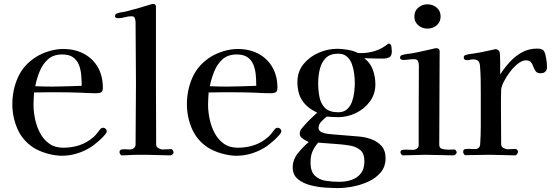

<svg xmlns="http://www.w3.org/2000/svg" viewBox="-20 -792 2816 980"><path d="M397 -354Q397 -382 394.5 -410Q392 -438 382.5 -461.5Q373 -485 353 -499.5Q333 -514 297 -514Q252 -514 224.5 -489Q197 -464 182 -426.5Q167 -389 160 -352Q182 -351 204.5 -350.5Q227 -350 249 -350Q286 -350 323 -351.5Q360 -353 397 -354ZM525 -122Q525 -119 523 -115Q518 -106 505 -92.5Q492 -79 477.5 -67Q463 -55 454 -48Q420 -24 379 -10.5Q338 3 296 3Q261 3 220.5 -8.5Q180 -20 150 -39Q94 -76 68.5 -135.5Q43 -195 43 -260Q43 -334 72 -398Q101 -462 165 -502Q194 -520 231 -531Q268 -542 302 -542Q362 -542 407.5 -518Q453 -494 479 -449.5Q505 -405 505 -344Q505 -325 495.5 -320.5Q486 -316 469 -316Q449 -316 429 -317Q409 -318 389 -319Q362 -320 335.5 -320.5Q309 -321 283 -321Q251 -321 218.5 -321Q186 -321 154 -320Q153 -304 152 -289Q151 -274 151 -258Q151 -223 159 -184.5Q167 -146 184.5 -113Q202 -80 231 -59Q260 -38 303 -38Q347 -38 386 -51Q425 -64 458 -93Q468 -102 475.5 -112Q483 -122 491 -132Q497 -140 507 -140Q514 -140 519.5 -134.5Q525 -129 525 -122Z M866 -15Q866 -9 860.5 -4Q855 1 849 1Q818 1 786 -0.5Q754 -2 722 -2Q703 -2 684.5 -2Q666 -2 647 -1Q636 0 625 0.5Q614 1 603 1Q597 1 593.5 -5Q590 -11 590 -16Q590 -26 601 -29Q610 -31 620.5 -30Q631 -29 641 -29Q653 -29 662.5 -35.5Q672 -42 672 -55Q672 -132 673 -210Q674 -288 674 -365Q674 -443 673 -521Q672 -599 672 -677Q672 -688 668.5 -698.5Q665 -709 651 -709Q634 -709 617 -704Q600 -699 582 -699Q579 -699 573 -701Q567 -703 567 -707Q567 -720 576 -723Q588 -728 601 -729.5Q614 -731 625 -734Q657 -742 688.5 -751Q720 -760 751 -770Q754 -771 756.5 -771.5Q759 -772 762 -772Q776 -772 776 -757Q776 -729 776 -700.5Q776 -672 776 -643V-375Q776 -296 776.5 -215.5Q777 -135 777 -55Q777 -42 789 -35.5Q801 -29 812 -29Q823 -29 833.5 -30Q844 -31 854 -31Q858 -31 862 -25Q866 -19 866 -15Z M1288 -354Q1288 -382 1285.5 -410Q1283 -438 1273.5 -461.5Q1264 -485 1244 -499.5Q1224 -514 1188 -514Q1143 -514 1115.5 -489Q1088 -464 1073 -426.5Q1058 -389 1051 -352Q1073 -351 1095.5 -350.5Q1118 -350 1140 -350Q1177 -350 1214 -351.5Q1251 -353 1288 -354ZM1416 -122Q1416 -119 1414 -115Q1409 -106 1396 -92.5Q1383 -79 1368.5 -67Q1354 -55 1345 -48Q1311 -24 1270 -10.5Q1229 3 1187 3Q1152 3 1111.5 -8.5Q1071 -20 1041 -39Q985 -76 959.5 -135.5Q934 -195 934 -260Q934 -334 963 -398Q992 -462 1056 -502Q1085 -520 1122 -531Q1159 -542 1193 -542Q1253 -542 1298.5 -518Q1344 -494 1370 -449.5Q1396 -405 1396 -344Q1396 -325 1386.5 -320.5Q1377 -316 1360 -316Q1340 -316 1320 -317Q1300 -318 1280 -319Q1253 -320 1226.5 -320.5Q1200 -321 1174 -321Q1142 -321 1109.5 -321Q1077 -321 1045 -320Q1044 -304 1043 -289Q1042 -274 1042 -258Q1042 -223 1050 -184.5Q1058 -146 1075.5 -113Q1093 -80 1122 -59Q1151 -38 1194 -38Q1238 -38 1277 -51Q1316 -64 1349 -93Q1359 -102 1366.5 -112Q1374 -122 1382 -132Q1388 -140 1398 -140Q1405 -140 1410.5 -134.5Q1416 -129 1416 -122Z M1840 31Q1840 -8 1819.5 -25.5Q1799 -43 1768.5 -48.5Q1738 -54 1709 -56L1604 -64Q1584 -41 1574.5 -18Q1565 5 1565 37Q1565 83 1586.5 104Q1608 125 1641.5 130.5Q1675 136 1711 136Q1746 136 1775 126Q1804 116 1822 93Q1840 70 1840 31ZM1791 -368Q1791 -389 1788 -414.5Q1785 -440 1776.5 -464Q1768 -488 1751 -503Q1734 -518 1706 -518Q1664 -518 1642 -495Q1620 -472 1612 -437.5Q1604 -403 1604 -368Q1604 -332 1610.5 -297.5Q1617 -263 1639 -241Q1661 -219 1706 -219Q1734 -219 1751 -234Q1768 -249 1776.5 -272.5Q1785 -296 1788 -321.5Q1791 -347 1791 -368ZM1980 -530Q1980 -507 1967.5 -500Q1955 -493 1935 -493Q1911 -493 1887 -493.5Q1863 -494 1839 -495Q1870 -472 1883 -436Q1896 -400 1896 -362Q1896 -312 1868 -274Q1840 -236 1796.5 -215Q1753 -194 1706 -194Q1691 -194 1676.5 -195Q1662 -196 1648 -197Q1635 -187 1620.5 -172Q1606 -157 1606 -139Q1606 -125 1620 -118Q1634 -111 1652 -109Q1670 -107 1680 -106L1803 -96Q1838 -94 1871 -83Q1904 -72 1926 -48.5Q1948 -25 1948 16Q1948 58 1923.5 87.5Q1899 117 1861 134.5Q1823 152 1781.5 160Q1740 168 1706 168Q1679 168 1640 165.5Q1601 163 1563 153Q1525 143 1499.5 121.5Q1474 100 1474 62Q1474 23 1501 -10.5Q1528 -44 1556 -67Q1544 -72 1527 -83Q1510 -94 1510 -108Q1510 -124 1518.5 -134.5Q1527 -145 1536 -155Q1551 -172 1567 -187Q1583 -202 1599 -217Q1548 -241 1523 -278.5Q1498 -316 1498 -373Q1498 -426 1528.5 -464Q1559 -502 1606 -522.5Q1653 -543 1701 -543Q1724 -543 1754.5 -538Q1785 -533 1806 -522Q1811 -521 1815 -521Q1819 -521 1823 -521Q1859 -521 1893 -531.5Q1927 -542 1955 -564Q1957 -566 1959.5 -567.5Q1962 -569 1965 -569Q1976 -569 1978 -553.5Q1980 -538 1980 -530Z M2311 -15Q2311 -9 2305.5 -4Q2300 1 2294 1Q2259 1 2224 -0.5Q2189 -2 2154 -2Q2125 -2 2095.5 -0.5Q2066 1 2037 1Q2032 1 2028 -4.5Q2024 -10 2024 -14Q2024 -26 2035 -27Q2047 -29 2060.5 -28Q2074 -27 2086 -27Q2099 -27 2108 -33.5Q2117 -40 2117 -53V-183L2118 -457Q2118 -471 2113.5 -480.5Q2109 -490 2092 -490Q2079 -490 2065.5 -488Q2052 -486 2038 -486Q2034 -486 2028 -488.5Q2022 -491 2022 -496Q2022 -509 2032 -511Q2045 -515 2058 -516.5Q2071 -518 2084 -520Q2112 -525 2139.5 -531.5Q2167 -538 2195 -544Q2201 -546 2206 -546Q2224 -546 2224 -531Q2224 -412 2223 -292.5Q2222 -173 2222 -53Q2222 -35 2239 -31.5Q2256 -28 2269 -28Q2277 -28 2284.5 -28.5Q2292 -29 2299 -29Q2303 -29 2307 -24Q2311 -19 2311 -15ZM2229 -708Q2229 -680 2209 -663Q2189 -646 2162 -646Q2135 -646 2115 -663Q2095 -680 2095 -708Q2095 -736 2115 -753Q2135 -770 2162 -770Q2189 -770 2209 -753Q2229 -736 2229 -708Z M2772 -448Q2772 -434 2763 -426Q2754 -418 2740 -418Q2722 -418 2714.5 -428Q2707 -438 2702.5 -451Q2698 -464 2690.5 -474Q2683 -484 2664 -484Q2645 -484 2623.5 -467Q2602 -450 2583 -425Q2564 -400 2551.5 -375Q2539 -350 2538 -334Q2537 -313 2537 -291.5Q2537 -270 2537 -249Q2537 -201 2537.5 -152.5Q2538 -104 2538 -56Q2538 -43 2550 -36.5Q2562 -30 2573 -30Q2583 -30 2592 -31Q2601 -32 2611 -32Q2616 -32 2620 -27Q2624 -22 2624 -18Q2624 -12 2619.5 -5.5Q2615 1 2609 1Q2577 1 2545 -0.5Q2513 -2 2481 -2Q2450 -2 2419 -1Q2388 0 2356 0Q2351 0 2347.5 -6Q2344 -12 2344 -16Q2344 -29 2354 -31Q2365 -33 2378 -32Q2391 -31 2402 -31Q2430 -31 2431 -57Q2434 -103 2434 -149Q2434 -195 2434 -241V-315Q2434 -350 2433.5 -385Q2433 -420 2430 -455Q2429 -472 2421 -480.5Q2413 -489 2395 -489Q2387 -489 2379 -487Q2371 -485 2363 -485Q2347 -485 2347 -499Q2347 -508 2356 -511Q2366 -515 2377.5 -516Q2389 -517 2399 -519Q2439 -525 2476 -534Q2479 -534 2493 -537.5Q2507 -541 2508 -541Q2522 -541 2529 -529Q2531 -526 2532 -510Q2533 -494 2533 -473.5Q2533 -453 2533 -435.5Q2533 -418 2533 -412Q2555 -446 2582.5 -476Q2610 -506 2644.5 -525Q2679 -544 2722 -544Q2750 -544 2757.5 -529.5Q2765 -515 2768 -492Q2770 -482 2771 -470.5Q2772 -459 2772 -448Z"/></svg>

Font: Kaisei HarunoUmi Medium
Style: Regular
Weight: 500
Designer: Font-Kai, 金井和夫
Foundry: KAZUO KANAI
Version: Version 5.003